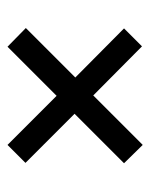

<svg xmlns="http://www.w3.org/2000/svg" viewBox="37 -600 409 524"><g transform="rotate(-90 242.0 -338.5)"><path d="M58 -205 193 -340 59 -474 108 -523 242 -389 376 -523 427 -473 292 -338 426 -205 377 -156 243 -289 108 -154Z"/></g></svg>

Font: Libre Caslon Text
Style: Bold
Weight: 700
Designer: Pablo Impallari, Rodrigo Fuenzalida
Foundry: Pablo Impallari, Rodrigo Fuenzalida
Version: Version 1.002